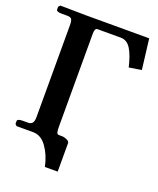

<svg xmlns="http://www.w3.org/2000/svg" viewBox="-149 -736 799 970"><g transform="rotate(20 250.5 -251.5)"><path d="M95.2 0H5.9L-2.9 -8.8V-23.9Q-2.9 -36.1 25.9 -36.1H53.2Q70.3 -36.1 77.6 -45.7Q85 -55.2 85 -76.2V-570.8Q85 -595.2 79.3 -603.5Q73.7 -611.8 55.2 -611.8H25.9Q-2.9 -611.8 -2.9 -624V-639.2L5.9 -647.9Q133.8 -646 146 -646H483.9L503.9 -482.9L437 -472.2Q422.9 -533.7 402.3 -566.9Q381.8 -600.1 348.1 -600.1H222.2Q208 -600.1 208 -570.8V-76.2Q208 -51.8 210.4 -41.3Q212.9 -30.8 222.2 -30.8H237.8Q251 -30.8 265.4 -24.2Q279.8 -17.6 279.8 -7.8V145H210.9Q198.7 85.9 168.5 43Q138.2 0 95.2 0Z"/></g></svg>

Font: Common Serif
Style: Bold
Weight: 700
Designer: Philipp H. Poll, Khaled Hosny
Foundry: Stefan Peev, Context Ltd.
Version: Version 1.026